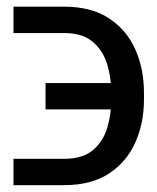

<svg xmlns="http://www.w3.org/2000/svg" viewBox="-20 -542 461 562"><path d="M19.5 -77.1H167Q221.7 -77.1 251.7 -102.3Q281.7 -127.4 293.7 -167.2Q305.7 -207 305.7 -251V-270.5Q305.7 -314.9 293.5 -354.7Q281.2 -394.5 251.2 -419.9Q221.2 -445.3 167 -445.3H19.5V-522.5H167Q247.1 -522.5 298.8 -488.5Q350.6 -454.6 376 -397.5Q401.4 -340.3 401.4 -270.5V-251Q401.4 -181.6 376 -124.8Q350.6 -67.9 298.8 -33.9Q247.1 0 167 0H19.5ZM113.3 -221.7V-298.8H378.9V-221.7Z"/></svg>

Font: Inter Display V
Style: Regular
Weight: 400
Designer: Rasmus Andersson
Foundry: rsms
Version: Version 3.015;git-src